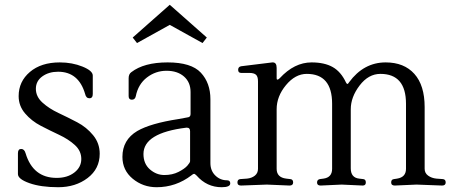

<svg xmlns="http://www.w3.org/2000/svg" viewBox="-20 -772 1894 803"><path d="M397 -129Q397 -66 346.5 -27.5Q296 11 223.5 11Q151 11 103 -6Q55 -23 55 -44V-131Q55 -149 68.5 -149Q82 -149 87 -131Q118 -28 217 -28Q262 -28 291 -50.5Q320 -73 320 -107Q320 -141 293 -165.5Q266 -190 227.5 -208Q189 -226 150.5 -246Q112 -266 85 -297.5Q58 -329 58 -370Q58 -431 105 -471Q152 -511 230 -511Q282 -511 325 -493.5Q368 -476 368 -456V-379Q368 -361 354 -361Q340 -361 336 -379Q309 -472 223 -472Q184 -472 157 -452.5Q130 -433 130 -400.5Q130 -368 157.5 -343Q185 -318 224.5 -299.5Q264 -281 303 -260.5Q342 -240 369.5 -206.5Q397 -173 397 -129Z M492 0ZM943 -5Q943 11 907 11Q845 11 802 -38Q795 -45 791.5 -45Q788 -45 781 -39Q716 11 635 11Q578 11 535 -24.5Q492 -60 492 -116Q492 -187 554 -224Q609 -256 726 -274Q754 -279 764 -281Q777 -282 777 -295V-387Q777 -428 749.5 -452Q722 -476 676.5 -476Q631 -476 594.5 -448Q558 -420 548 -370Q545 -355 531.5 -355Q518 -355 518 -370V-445Q518 -462 529 -470Q582 -511 681 -511Q780 -511 820 -468Q860 -425 860 -357V-90Q860 -58 880.5 -38Q901 -18 929 -18Q943 -18 943 -5ZM775 -98V-223Q775 -238 762 -238Q761 -238 759 -238Q580 -216 580 -128Q580 -87 607 -63.5Q634 -40 667.5 -40Q701 -40 726.5 -53Q752 -66 763.5 -79Q775 -92 775 -98ZM553 -592 535 -615 690 -752 845 -615 827 -592 690 -668Z M1121 -511Q1137 -511 1137 -488V-444Q1137 -439 1140.5 -439Q1144 -439 1150 -445Q1211 -511 1283 -511Q1337 -511 1371.5 -491.5Q1406 -472 1427 -427Q1430 -421 1433 -421Q1436 -421 1440 -428Q1501 -511 1593 -511Q1670 -511 1713 -463Q1756 -415 1756 -324V-66Q1756 -48 1770.5 -37.5Q1785 -27 1805 -25L1832 -23Q1844 -22 1844 -9Q1844 4 1829 4L1722 0L1631 4Q1616 4 1616 -9Q1616 -22 1628 -23L1641 -25Q1678 -31 1678 -66V-338Q1678 -463 1571 -463Q1521 -463 1484 -414.5Q1447 -366 1447 -315V-68Q1447 -29 1482 -25L1499 -23Q1510 -22 1510 -9Q1510 4 1497 4L1409 0L1321 4Q1306 4 1306 -8.5Q1306 -21 1318 -23L1333 -25Q1369 -30 1369 -66V-338Q1369 -463 1263 -463Q1215 -463 1176 -416Q1137 -369 1137 -315V-66Q1137 -30 1177 -25L1194 -23Q1206 -22 1206 -9Q1206 4 1191 4L1096 0L988 4Q973 4 973 -9Q973 -22 985 -23L1013 -25Q1033 -27 1046 -37.5Q1059 -48 1059 -66V-432Q1059 -452 1050.5 -459.5Q1042 -467 1023 -467H989Q976 -467 976 -480Q976 -493 989 -495L1119 -511Q1120 -511 1121 -511Z"/></svg>

Font: Lustria
Style: Regular
Weight: 400
Designer: Matthew Desmond
Foundry: Matthew Desmond
Version: Version 001.001; ttfautohint (v1.6)